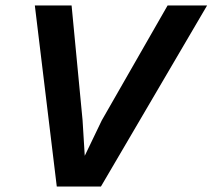

<svg xmlns="http://www.w3.org/2000/svg" viewBox="-20 -680 775 700"><path d="M735 -660 348 0H187L107 -660H241L281 -242L289 -112L351 -241L591 -660Z"/></svg>

Font: Work Sans SemiBold
Style: Italic
Weight: 600
Italic angle: -13°
Designer: Wei Huang
Foundry: Wei Huang
Version: Version 2.012; ttfautohint (v1.8.3)